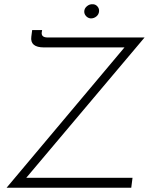

<svg xmlns="http://www.w3.org/2000/svg" viewBox="-20 -887 703 907"><path d="M104 -47H606L600 0H11L568 -663H188Q121 -663 128 -714L132 -745H179L177 -733Q175 -710 205 -710H663ZM378 -832Q378 -847 390.5 -857.5Q403 -868 418 -867Q431 -867 440 -857Q449 -847 448 -834Q447 -819 435.5 -809.5Q424 -800 409 -800Q396 -801 387 -810.5Q378 -820 378 -832Z"/></svg>

Font: Josefin Sans Light
Style: Italic
Weight: 300
Italic angle: -7°
Designer: Santiago Orozco
Foundry: Typemade
Version: Version 2.000